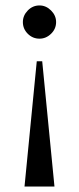

<svg xmlns="http://www.w3.org/2000/svg" viewBox="-20 -480 290 705"><path d="M125 -338Q100 -338 82 -356Q64 -374 64 -399Q64 -423 82 -441.5Q100 -460 125 -460Q149 -460 167.5 -441.5Q186 -423 186 -399Q186 -374 167.5 -356Q149 -338 125 -338ZM70 205 115 -255H135L180 205Z"/></svg>

Font: Spectral
Style: Regular
Weight: 400
Designer: Jean-Baptiste Levee
Foundry: Production Type
Version: Version 2.001